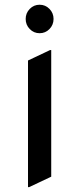

<svg xmlns="http://www.w3.org/2000/svg" viewBox="-20 -767 333 807"><path d="M105 -645Q87.9 -662.6 87.9 -687.3Q87.9 -711.9 105 -729.5Q122.1 -747.1 146.5 -747.1Q170.9 -747.1 188 -729.5Q205.1 -711.9 205.1 -687.3Q205.1 -662.6 188 -645Q170.9 -627.4 146.5 -627.4Q122.1 -627.4 105 -645ZM97.7 19.5V-512.7L190.4 -556.6H195.3V-24.4L102.5 19.5Z"/></svg>

Font: Nova Slim
Style: Book
Weight: 400
Version: Version 2.000